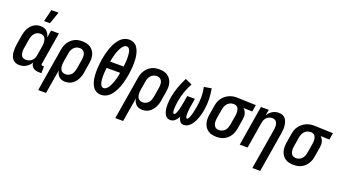

<svg xmlns="http://www.w3.org/2000/svg" viewBox="-70 -1440 4165 2340"><g transform="rotate(20 2012.0 -270.5)"><path d="M248 -600 286 -756H379L324 -600ZM147 8Q121 8 97.5 -1Q74 -10 59 -28.5Q44 -47 36.5 -70.5Q29 -94 27 -119Q25 -144 26.5 -170Q28 -196 32 -221L52 -341Q56 -364 62.5 -386.5Q69 -409 80 -430Q91 -451 107 -470Q123 -489 143 -502.5Q163 -516 186 -522Q209 -528 231 -528Q254 -528 276 -521.5Q298 -515 313.5 -500Q329 -485 338.5 -465.5Q348 -446 352 -424L368 -520H470L401 -103Q400 -98 400 -93.5Q400 -89 403 -86Q406 -83 410.5 -81.5Q415 -80 419 -80H436L435 8H404Q384 8 364 3.5Q344 -1 329 -12Q314 -23 304.5 -41Q295 -59 296 -80Q285 -60 268.5 -43Q252 -26 232 -14.5Q212 -3 190 2.5Q168 8 147 8ZM202 -80Q221 -80 241 -87Q261 -94 276.5 -108.5Q292 -123 300.5 -142.5Q309 -162 312 -181L332 -301Q334 -317 335 -333Q336 -349 334.5 -364Q333 -379 328 -393.5Q323 -408 313.5 -419Q304 -430 289.5 -435Q275 -440 259 -440Q239 -440 218.5 -431Q198 -422 184 -405Q170 -388 162.5 -367.5Q155 -347 152 -327L132 -207Q129 -192 128.5 -177.5Q128 -163 129.5 -149Q131 -135 136 -121.5Q141 -108 150 -98.5Q159 -89 173 -84.5Q187 -80 202 -80Z M468 215 560 -341Q564 -366 572 -390Q580 -414 594.5 -436.5Q609 -459 628.5 -477Q648 -495 671.5 -507Q695 -519 719.5 -523.5Q744 -528 769 -528Q798 -528 826.5 -522Q855 -516 877.5 -501Q900 -486 916 -463.5Q932 -441 939.5 -414Q947 -387 946.5 -357.5Q946 -328 941 -299L921 -179Q918 -156 911 -133.5Q904 -111 893 -90Q882 -69 866.5 -50Q851 -31 830.5 -17.5Q810 -4 787 2Q764 8 742 8Q719 8 697.5 1.5Q676 -5 660.5 -20Q645 -35 635.5 -54.5Q626 -74 622 -96L570 215ZM715 -80Q735 -80 755.5 -89Q776 -98 790 -115Q804 -132 811 -152.5Q818 -173 822 -193L842 -313Q844 -328 845 -343Q846 -358 844 -372Q842 -386 836.5 -399Q831 -412 821 -421.5Q811 -431 797.5 -435.5Q784 -440 769 -440Q748 -440 727.5 -431Q707 -422 692.5 -405Q678 -388 670.5 -368Q663 -348 660 -327L642 -219Q639 -203 638 -187Q637 -171 638.5 -156Q640 -141 645 -126.5Q650 -112 660 -101Q670 -90 684.5 -85Q699 -80 715 -80Z M1205 8Q1173 8 1146 -5.5Q1119 -19 1102.5 -43Q1086 -67 1076 -95.5Q1066 -124 1061.5 -154Q1057 -184 1056 -215Q1055 -246 1056.5 -277Q1058 -308 1061.5 -339.5Q1065 -371 1070 -403Q1075 -430 1081 -456.5Q1087 -483 1094 -509Q1101 -535 1111 -561.5Q1121 -588 1134 -613Q1147 -638 1163.5 -661.5Q1180 -685 1201.5 -704Q1223 -723 1250.5 -733Q1278 -743 1304 -743Q1336 -743 1363 -729.5Q1390 -716 1406.5 -692Q1423 -668 1433 -639.5Q1443 -611 1447.5 -581Q1452 -551 1453 -520Q1454 -489 1452.5 -458Q1451 -427 1447.5 -395.5Q1444 -364 1439 -332Q1434 -305 1428 -278.5Q1422 -252 1415 -226Q1408 -200 1398 -173.5Q1388 -147 1375 -122Q1362 -97 1345.5 -73.5Q1329 -50 1307.5 -31Q1286 -12 1258.5 -2Q1231 8 1205 8ZM1349 -411Q1350 -425 1352 -439Q1354 -453 1354.5 -466.5Q1355 -480 1356 -494Q1357 -508 1356.5 -521.5Q1356 -535 1355.5 -548.5Q1355 -562 1353.5 -575.5Q1352 -589 1349.5 -602Q1347 -615 1341 -626.5Q1335 -638 1325 -646.5Q1315 -655 1301 -655Q1287 -655 1274 -646.5Q1261 -638 1251.5 -626.5Q1242 -615 1234.5 -602Q1227 -589 1221 -576Q1215 -563 1209.5 -549.5Q1204 -536 1200 -522Q1196 -508 1192 -494.5Q1188 -481 1185 -467Q1182 -453 1179 -439Q1176 -425 1174 -411ZM1208 -80Q1222 -80 1235 -88.5Q1248 -97 1258 -108.5Q1268 -120 1275 -133Q1282 -146 1288 -159Q1294 -172 1299.5 -185.5Q1305 -199 1309 -213Q1313 -227 1317 -240.5Q1321 -254 1324 -268Q1327 -282 1330 -296Q1333 -310 1335 -324H1160Q1159 -310 1157 -296Q1155 -282 1154.5 -268.5Q1154 -255 1153 -241Q1152 -227 1152.5 -213.5Q1153 -200 1153.5 -186.5Q1154 -173 1155.5 -159.5Q1157 -146 1160 -133Q1163 -120 1168.5 -108.5Q1174 -97 1184 -88.5Q1194 -80 1208 -80Z M1468 215 1560 -341Q1564 -366 1572 -390Q1580 -414 1594.5 -436.5Q1609 -459 1628.5 -477Q1648 -495 1671.5 -507Q1695 -519 1719.5 -523.5Q1744 -528 1769 -528Q1798 -528 1826.5 -522Q1855 -516 1877.5 -501Q1900 -486 1916 -463.5Q1932 -441 1939.5 -414Q1947 -387 1946.5 -357.5Q1946 -328 1941 -299L1921 -179Q1918 -156 1911 -133.5Q1904 -111 1893 -90Q1882 -69 1866.5 -50Q1851 -31 1830.5 -17.5Q1810 -4 1787 2Q1764 8 1742 8Q1719 8 1697.5 1.5Q1676 -5 1660.5 -20Q1645 -35 1635.5 -54.5Q1626 -74 1622 -96L1570 215ZM1715 -80Q1735 -80 1755.5 -89Q1776 -98 1790 -115Q1804 -132 1811 -152.5Q1818 -173 1822 -193L1842 -313Q1844 -328 1845 -343Q1846 -358 1844 -372Q1842 -386 1836.5 -399Q1831 -412 1821 -421.5Q1811 -431 1797.5 -435.5Q1784 -440 1769 -440Q1748 -440 1727.5 -431Q1707 -422 1692.5 -405Q1678 -388 1670.5 -368Q1663 -348 1660 -327L1642 -219Q1639 -203 1638 -187Q1637 -171 1638.5 -156Q1640 -141 1645 -126.5Q1650 -112 1660 -101Q1670 -90 1684.5 -85Q1699 -80 1715 -80Z M2105 8Q2085 8 2068.5 -0.5Q2052 -9 2041 -24Q2030 -39 2023.5 -56.5Q2017 -74 2013.5 -93Q2010 -112 2009.5 -131.5Q2009 -151 2009.5 -170.5Q2010 -190 2012 -210Q2014 -230 2017 -250Q2029 -321 2054 -391Q2079 -461 2113 -528L2201 -488Q2168 -428 2146 -364Q2124 -300 2114 -236Q2113 -229 2112 -222Q2111 -215 2110 -208Q2109 -201 2108.5 -194Q2108 -187 2107 -180Q2106 -173 2105.5 -166Q2105 -159 2105 -152Q2105 -145 2104.5 -138Q2104 -131 2104 -124Q2104 -117 2105 -110Q2106 -103 2107.5 -96.5Q2109 -90 2112.5 -84Q2116 -78 2123 -78Q2131 -78 2136.5 -85.5Q2142 -93 2146 -100.5Q2150 -108 2152.5 -116Q2155 -124 2158 -132Q2161 -140 2163.5 -148Q2166 -156 2167.5 -164Q2169 -172 2171.5 -180Q2174 -188 2175 -196Q2176 -204 2178 -212Q2180 -220 2181.5 -228Q2183 -236 2184 -244Q2185 -252 2187 -260L2200 -338H2300L2287 -260Q2286 -253 2284.5 -246Q2283 -239 2282 -232.5Q2281 -226 2280 -219Q2279 -212 2278 -205Q2277 -198 2276.5 -191Q2276 -184 2275.5 -177.5Q2275 -171 2274.5 -164Q2274 -157 2273.5 -150Q2273 -143 2273 -136.5Q2273 -130 2273 -123Q2273 -116 2274 -109.5Q2275 -103 2276.5 -96.5Q2278 -90 2281 -84Q2284 -78 2291 -78Q2298 -78 2303 -84Q2308 -90 2311.5 -96.5Q2315 -103 2317.5 -110Q2320 -117 2322.5 -123.5Q2325 -130 2327.5 -137Q2330 -144 2332 -150.5Q2334 -157 2335.5 -164Q2337 -171 2338.5 -178Q2340 -185 2341.5 -191.5Q2343 -198 2345 -205Q2347 -212 2348 -219Q2349 -226 2350 -233Q2351 -240 2353 -246.5Q2355 -253 2356 -260Q2366 -324 2366 -388Q2366 -452 2352 -512L2449 -528Q2461 -461 2463 -391Q2465 -321 2453 -250Q2450 -230 2445 -210Q2440 -190 2434.5 -170.5Q2429 -151 2421.5 -131.5Q2414 -112 2404.5 -93Q2395 -74 2382.5 -56.5Q2370 -39 2354 -24Q2338 -9 2318.5 -0.5Q2299 8 2279 8Q2263 8 2249.5 1.5Q2236 -5 2227.5 -17Q2219 -29 2213.5 -43Q2208 -57 2206 -72Q2198 -57 2188.5 -43Q2179 -29 2166.5 -17Q2154 -5 2137.5 1.5Q2121 8 2105 8Z M2704 8Q2675 8 2646.5 2Q2618 -4 2595.5 -19Q2573 -34 2557.5 -56.5Q2542 -79 2534.5 -106Q2527 -133 2527 -162.5Q2527 -192 2532 -221L2552 -341Q2556 -366 2564.5 -390.5Q2573 -415 2588.5 -436.5Q2604 -458 2624 -475.5Q2644 -493 2667.5 -504.5Q2691 -516 2716 -522Q2741 -528 2766 -528H2781L3024 -520L3009 -432L2895 -436Q2908 -424 2917.5 -408.5Q2927 -393 2932 -375Q2937 -357 2936.5 -337.5Q2936 -318 2933 -299L2913 -179Q2909 -154 2901 -130Q2893 -106 2879 -83.5Q2865 -61 2845.5 -43Q2826 -25 2802.5 -13Q2779 -1 2754 3.5Q2729 8 2704 8ZM2705 -80Q2726 -80 2746.5 -89Q2767 -98 2781.5 -115Q2796 -132 2803 -152Q2810 -172 2814 -193L2834 -313Q2836 -327 2837 -341Q2838 -355 2836.5 -368.5Q2835 -382 2831 -394.5Q2827 -407 2819.5 -417.5Q2812 -428 2799 -433.5Q2786 -439 2774 -440H2760Q2740 -440 2719.5 -430.5Q2699 -421 2685 -404.5Q2671 -388 2663 -367.5Q2655 -347 2652 -327L2632 -207Q2629 -192 2628.5 -177Q2628 -162 2630 -148Q2632 -134 2637.5 -121Q2643 -108 2652.5 -98.5Q2662 -89 2676 -84.5Q2690 -80 2705 -80Z M3246 215 3334 -313Q3336 -327 3337 -342Q3338 -357 3336.5 -371Q3335 -385 3330.5 -398Q3326 -411 3317 -421Q3308 -431 3294.5 -435.5Q3281 -440 3267 -440Q3248 -440 3228.5 -432.5Q3209 -425 3194.5 -410Q3180 -395 3172.5 -376.5Q3165 -358 3162 -339L3106 0H3004L3090 -520H3192L3179 -445Q3190 -463 3206 -479.5Q3222 -496 3240.5 -507Q3259 -518 3280 -523Q3301 -528 3321 -528Q3347 -528 3370 -519Q3393 -510 3407.5 -491Q3422 -472 3429 -448.5Q3436 -425 3438.5 -400.5Q3441 -376 3439 -350Q3437 -324 3433 -299L3348 215Z M3704 8Q3675 8 3646.5 2Q3618 -4 3595.5 -19Q3573 -34 3557.5 -56.5Q3542 -79 3534.5 -106Q3527 -133 3527 -162.5Q3527 -192 3532 -221L3552 -341Q3556 -366 3564.5 -390.5Q3573 -415 3588.5 -436.5Q3604 -458 3624 -475.5Q3644 -493 3667.5 -504.5Q3691 -516 3716 -522Q3741 -528 3766 -528H3781L4024 -520L4009 -432L3895 -436Q3908 -424 3917.5 -408.5Q3927 -393 3932 -375Q3937 -357 3936.5 -337.5Q3936 -318 3933 -299L3913 -179Q3909 -154 3901 -130Q3893 -106 3879 -83.5Q3865 -61 3845.5 -43Q3826 -25 3802.5 -13Q3779 -1 3754 3.5Q3729 8 3704 8ZM3705 -80Q3726 -80 3746.5 -89Q3767 -98 3781.5 -115Q3796 -132 3803 -152Q3810 -172 3814 -193L3834 -313Q3836 -327 3837 -341Q3838 -355 3836.5 -368.5Q3835 -382 3831 -394.5Q3827 -407 3819.5 -417.5Q3812 -428 3799 -433.5Q3786 -439 3774 -440H3760Q3740 -440 3719.5 -430.5Q3699 -421 3685 -404.5Q3671 -388 3663 -367.5Q3655 -347 3652 -327L3632 -207Q3629 -192 3628.5 -177Q3628 -162 3630 -148Q3632 -134 3637.5 -121Q3643 -108 3652.5 -98.5Q3662 -89 3676 -84.5Q3690 -80 3705 -80Z"/></g></svg>

Font: Iosevka SS18 Semibold
Style: Italic
Weight: 600
Italic angle: -9°
Monospace: yes
Designer: Belleve Invis
Foundry: Belleve Invis
Version: Version 25.1.1; ttfautohint (v1.8.4)